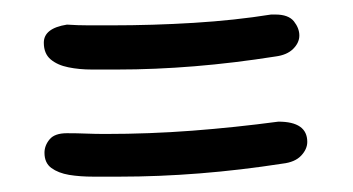

<svg xmlns="http://www.w3.org/2000/svg" viewBox="-20 -376 476 259"><path d="M355.5 -211.9Q394.5 -211.9 394.5 -184.6Q394.5 -174.8 386.2 -166Q377.9 -157.2 361.3 -155.3Q248 -137.7 140.6 -137.7Q124 -137.7 106 -137.7Q87.9 -137.7 73.2 -140.1Q58.6 -142.6 49.3 -149.4Q40 -156.2 40 -169.9Q40 -179.7 46.9 -188Q53.7 -196.3 70.3 -196.3Q84 -196.3 96.2 -195.8Q108.4 -195.3 122.1 -195.3Q181.6 -195.3 239.3 -199.7Q296.9 -204.1 355.5 -211.9ZM345.7 -356.4H351.6Q369.1 -356.4 376.5 -347.2Q383.8 -337.9 383.8 -328.1Q383.8 -318.4 375.5 -310.1Q367.2 -301.8 351.6 -299.8Q240.2 -282.2 137.7 -282.2Q121.1 -282.2 104 -282.2Q86.9 -282.2 72.3 -285.2Q57.6 -288.1 48.3 -295.9Q39.1 -303.7 39.1 -318.4Q39.1 -337.9 70.3 -342.8Q85 -341.8 99.6 -341.8Q114.3 -341.8 129.9 -341.8Q186.5 -341.8 241.7 -345.2Q296.9 -348.6 345.7 -356.4Z"/></svg>

Font: Hi Melody
Style: Regular
Weight: 400
Designer: YoonDesign Inc.
Foundry: YoonDesign Inc.
Version: Version 3.00